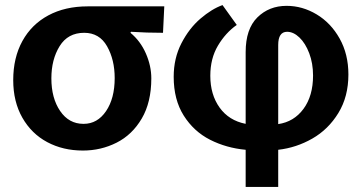

<svg xmlns="http://www.w3.org/2000/svg" viewBox="-20 -535 1422 755"><path d="M493 -406Q532 -374 553.5 -325Q575 -276 575 -227Q575 -133 537.5 -69Q500 -5 438.5 26Q377 57 306 57Q228 57 166 24Q104 -9 68 -72Q32 -135 32 -220Q32 -308 68 -373.5Q104 -439 170 -474.5Q236 -510 325 -510H502H592H626L621 -406Q557 -406 495 -410ZM309 -48Q363 -48 397 -98Q431 -148 431 -228Q431 -300 401 -353Q371 -406 311 -406Q247 -406 214.5 -353.5Q182 -301 182 -227Q182 -149 216.5 -98.5Q251 -48 308 -48Z M911 -437Q867 -406 837 -355.5Q807 -305 807 -237Q807 -163 843.5 -112Q880 -61 946 -48V-330Q946 -421 992 -466.5Q1038 -512 1107 -512Q1169 -512 1225 -478.5Q1281 -445 1315.5 -383.5Q1350 -322 1350 -242Q1350 -155 1310.5 -90.5Q1271 -26 1208 10Q1145 46 1074 54V200H946V54Q870 47 806 14.5Q742 -18 702.5 -80.5Q663 -143 663 -233Q663 -306 693.5 -365Q724 -424 768.5 -462Q813 -500 855 -515ZM1074 -47Q1136 -56 1173.5 -107Q1211 -158 1211 -238Q1211 -286 1196 -325.5Q1181 -365 1157.5 -387.5Q1134 -410 1109 -410Q1074 -410 1074 -358Z"/></svg>

Font: LINE Seed Sans KR Bold
Style: Regular
Weight: 700
Designer: LINE BX Design & Sandoll Inc & Dalton Maag Ltd
Foundry: Sandoll Inc.
Version: Version 1.000